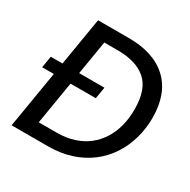

<svg xmlns="http://www.w3.org/2000/svg" viewBox="-148 -790 921 930"><g transform="rotate(30 312.5 -325.0)"><path d="M33.3 0 141.7 -650H313.3Q455 -650 530.8 -577.9Q606.7 -505.8 606.7 -371.7Q606.7 -311.7 590.8 -256.2Q575 -200.8 544.6 -154.2Q514.2 -107.5 469.2 -72.9Q424.2 -38.3 365.8 -19.2Q307.5 0 235.8 0ZM140 -78.3H240.8Q292.5 -78.3 335.4 -92.1Q378.3 -105.8 410.8 -131.2Q443.3 -156.7 465.8 -192.1Q488.3 -227.5 499.6 -271.2Q510.8 -315 510.8 -364.2Q510.8 -475.8 455.4 -523.8Q400 -571.7 298.3 -571.7H221.7ZM20.8 -317.5 31.7 -382.5H331.7L320.8 -317.5Z"/></g></svg>

Font: Familjen Grotesk
Style: Italic
Weight: 400
Italic angle: -9.46201°
Designer: Anders Wikstroem, Jonas Baeckman, Matilda Gysing, Kristian Moeller
Foundry: Familjen STHLM AB
Version: Version 2.000